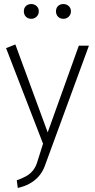

<svg xmlns="http://www.w3.org/2000/svg" viewBox="-20 -711 470 950"><path d="M162 98Q154 120 140.5 135.5Q127 151 108 161.5Q89 172 63 181L68 219Q100 212 126.5 197.5Q153 183 172 161Q191 139 201 112L420 -485H370L216 -56L56 -491L10 -473L193 0ZM135 -618Q150 -618 161 -628.5Q172 -639 172 -655Q172 -671 161 -681Q150 -691 135 -691Q118 -691 108 -681Q98 -671 98 -655Q98 -639 108 -628.5Q118 -618 135 -618ZM294 -618Q309 -618 320 -628.5Q331 -639 331 -655Q331 -671 320 -681Q309 -691 294 -691Q277 -691 267 -681Q257 -671 257 -655Q257 -639 267 -628.5Q277 -618 294 -618Z"/></svg>

Font: Catamaran Thin
Style: Regular
Weight: 100
Designer: Pria Ravichandran
Version: Version 2.000